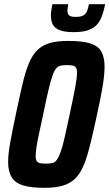

<svg xmlns="http://www.w3.org/2000/svg" viewBox="-20 -892 524 920"><path d="M192 8Q129 8 91 -3.5Q53 -15 36 -42.5Q19 -70 19 -115Q19 -155 29.5 -212Q40 -269 56 -345Q73 -426 87 -486Q101 -546 117.5 -586.5Q134 -627 158 -651Q182 -675 218 -685.5Q254 -696 308 -696Q373 -696 411 -684.5Q449 -673 465 -646Q481 -619 481 -572Q481 -533 471.5 -476.5Q462 -420 445 -343Q428 -264 413.5 -204.5Q399 -145 383 -104.5Q367 -64 343 -39Q319 -14 283 -3Q247 8 192 8ZM200 -108Q217 -108 229.5 -110.5Q242 -113 251 -124.5Q260 -136 269.5 -161Q279 -186 289 -230.5Q299 -275 314 -344Q332 -428 340.5 -474.5Q349 -521 349 -543Q349 -561 343.5 -568.5Q338 -576 327.5 -578Q317 -580 300 -580Q283 -580 270.5 -577.5Q258 -575 248.5 -563.5Q239 -552 230.5 -527Q222 -502 211.5 -457.5Q201 -413 187 -344Q175 -288 166.5 -249Q158 -210 154.5 -185Q151 -160 151 -144Q151 -127 156.5 -119.5Q162 -112 172.5 -110Q183 -108 200 -108ZM333 -738Q290 -738 266 -747.5Q242 -757 233 -774.5Q224 -792 224 -816Q224 -828 226 -842.5Q228 -857 231 -872H307Q306 -862 304.5 -854.5Q303 -847 303 -840Q303 -826 311 -818.5Q319 -811 342 -811Q368 -811 380 -818.5Q392 -826 397.5 -840Q403 -854 406 -872H484Q478 -843 469.5 -818Q461 -793 445.5 -775Q430 -757 403 -747.5Q376 -738 333 -738Z"/></svg>

Font: Saira Condensed
Style: Bold Italic
Weight: 700
Width: 3
Italic angle: -12°
Designer: Hector Gatti with collaboration of the Omnibus-Type team
Foundry: Omnibus-Type
Version: Version 1.101